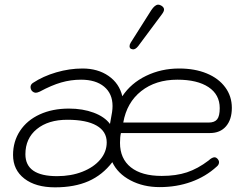

<svg xmlns="http://www.w3.org/2000/svg" viewBox="-20 -794 1057 824"><path d="M36 -129Q36 -187 66 -232.5Q96 -278 150.5 -303Q205 -328 276 -328Q335 -328 382 -310.5Q429 -293 452 -262L461 -313Q463 -327 463 -339Q463 -392 427 -422Q391 -452 328 -452Q284 -452 242.5 -440Q201 -428 151 -401Q140 -396 134 -396Q124 -396 116 -405Q111 -412 111 -420Q111 -431 121 -438Q165 -467 221.5 -483.5Q278 -500 334 -500Q400 -500 446 -468Q492 -436 505 -381Q542 -437 607 -468.5Q672 -500 749 -500Q816 -500 867 -479Q918 -458 946.5 -419.5Q975 -381 975 -331Q975 -281 950 -252Q925 -223 881 -223H499Q495 -207 495 -181Q495 -113 541.5 -76Q588 -39 674 -39Q736 -39 782.5 -54.5Q829 -70 875 -105Q890 -119 901 -119Q907 -119 912 -114Q920 -106 920 -98Q920 -87 910 -79Q863 -36 800.5 -13.5Q738 9 665 9Q595 9 540 -20Q485 -49 462 -98Q420 -43 360 -16.5Q300 10 216 10Q133 10 84.5 -27.5Q36 -65 36 -129ZM875 -268Q901 -268 912 -282Q923 -296 923 -330Q923 -388 875 -420Q827 -452 741 -452Q648 -452 586 -403Q524 -354 509 -268ZM438 -183Q438 -230 394.5 -255Q351 -280 269 -280Q187 -280 138 -240Q89 -200 89 -132Q89 -38 225 -38Q285 -38 333.5 -57Q382 -76 410 -109Q438 -142 438 -183ZM536 -596Q536 -603 541 -611L629 -750Q645 -774 659 -774Q665 -774 672 -770Q684 -763 684 -753Q684 -745 675 -733L573 -596Q562 -582 551 -582Q549 -582 543 -584Q536 -587 536 -596Z"/></svg>

Font: Kodchasan ExtraLight
Style: Italic
Weight: 275
Italic angle: -10°
Version: Version 1.000; ttfautohint (v1.6)